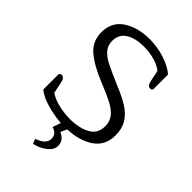

<svg xmlns="http://www.w3.org/2000/svg" viewBox="-266 -811 1128 1128"><g transform="rotate(45 297.5 -247.0)"><path d="M223 183Q257 172 274 154.5Q291 137 291 115Q291 95 280.5 82Q270 69 246 62L264 11Q205 7 146 -10Q87 -27 52 -55V-178Q52 -184 56 -188.5Q60 -193 67 -193Q79 -193 86.5 -184Q94 -175 98 -152L111 -88Q141 -66 190 -54.5Q239 -43 286 -43Q360 -43 411 -70.5Q462 -98 462 -159Q462 -198 442.5 -224.5Q423 -251 383 -273Q343 -295 266 -326Q162 -368 108.5 -414.5Q55 -461 55 -534Q55 -621 122 -664Q189 -707 285 -707Q348 -707 408.5 -688Q469 -669 508 -636V-518Q508 -503 493 -503Q481 -503 474 -511.5Q467 -520 462 -544L449 -607Q421 -629 379.5 -640.5Q338 -652 290 -652Q223 -652 179.5 -625.5Q136 -599 136 -544Q136 -506 158.5 -480Q181 -454 219 -435Q257 -416 338 -381Q409 -352 452.5 -324.5Q496 -297 519.5 -258.5Q543 -220 543 -166Q543 -81 480 -37Q417 7 317 11L299 50Q348 71 348 117Q348 150 314.5 176.5Q281 203 235 213Z"/></g></svg>

Font: Maitree
Style: Regular
Weight: 400
Designer: CadsonDemak Team
Foundry: CadsonDemak
Version: Version 1.000